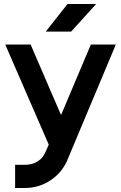

<svg xmlns="http://www.w3.org/2000/svg" viewBox="-20 -721 601 953"><path d="M207 -564H333L457 -701H315ZM6 -500 222 -3 206 33Q193 64 167 80Q140 97 105 97H55V212H105Q172 212 229 175Q257 157 277.5 133Q298 109 312 79L555 -500H431L283 -150L132 -500Z"/></svg>

Font: Unageo
Style: SemiBold
Weight: 600
Designer: Richard Sepsi
Foundry: Richard Sepsi
Version: Version 2.000